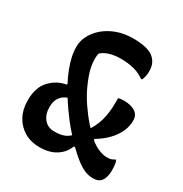

<svg xmlns="http://www.w3.org/2000/svg" viewBox="-167 -839 934 978"><g transform="rotate(30 300.0 -350.0)"><path d="M258 -378Q267 -358 279 -337Q291 -316 305 -295.5Q319 -275 334.5 -255Q350 -235 366.5 -216.5Q383 -198 400 -181Q431 -150 463 -134Q495 -118 522 -118Q538 -118 547.5 -121Q557 -124 565 -130H571Q576 -119 577.5 -104.5Q579 -90 579 -74Q579 -49 573 -31Q567 -13 557 -4Q550 3 539 6.5Q528 10 514 10Q492 10 469 1.5Q446 -7 417 -29Q388 -51 346 -92Q327 -113 306.5 -135.5Q286 -158 267.5 -182Q249 -206 231 -231.5Q213 -257 197 -283Q181 -309 166 -335Q147 -371 134 -404Q121 -437 114 -468Q107 -499 107 -526V-531Q107 -563 123.5 -595Q140 -627 170.5 -653Q201 -679 243.5 -694.5Q286 -710 339 -710Q383 -710 415.5 -701.5Q448 -693 465 -675Q479 -661 485 -644Q491 -627 491 -603Q491 -588 488 -575Q485 -562 480 -551H474Q447 -571 412 -580Q377 -589 335 -589Q296 -589 267 -579.5Q238 -570 223 -555Q221 -549 220 -540Q219 -531 219 -524Q219 -501 223.5 -477.5Q228 -454 237 -429Q246 -404 258 -378ZM199 9Q149 9 110.5 -13.5Q72 -36 50.5 -75.5Q29 -115 29 -166V-171Q29 -245 67.5 -286Q106 -327 161 -337L172 -367L221 -287Q200 -284 182 -273.5Q164 -263 153 -244Q142 -225 142 -195V-192Q142 -152 164 -125Q186 -98 225 -98Q262 -98 285.5 -108Q309 -118 330 -145L392 -82H350Q334 -40 295.5 -15.5Q257 9 199 9ZM422 -408Q429 -410 436.5 -411Q444 -412 455 -412Q495 -412 520.5 -396Q546 -380 546 -348V-344Q546 -313 531.5 -281Q517 -249 489 -220Q461 -191 422 -168V-128L362 -182Q397 -230 409.5 -277.5Q422 -325 422 -378Q422 -386 422 -393.5Q422 -401 422 -408Z"/></g></svg>

Font: Recursive Monospace Casual SemiBold
Style: Regular
Weight: 600
Version: Version 1.047